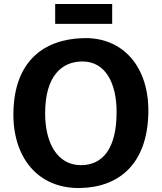

<svg xmlns="http://www.w3.org/2000/svg" viewBox="-20 -944 819 972"><path d="M259.3 -823.2H547.9V-923.8H259.3ZM47.9 -375.5C43.5 -147 172.4 12.2 386.2 7.8C584.5 3.9 726.1 -115.7 731 -372.6C735.4 -601.6 606.4 -756.8 400.9 -751C199.7 -745.1 52.7 -632.8 47.9 -375.5ZM389.6 -107.9C268.1 -107.9 208.5 -223.6 208.5 -370.1C208.5 -561 293.9 -632.8 397.5 -632.8C513.7 -632.8 570.3 -523.4 570.3 -377.4C570.3 -191.4 500 -107.9 389.6 -107.9Z"/></svg>

Font: Merriweather Sans
Style: Bold
Weight: 700
Designer: Eben Sorkin ( eben@eyebytes.com )
Foundry: Eben Sorkin
Version: Version 1.003